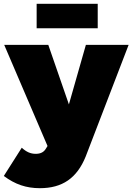

<svg xmlns="http://www.w3.org/2000/svg" viewBox="-40 -782 694 1006"><path d="M152 -762V-634H472V-762ZM409 38 634 -547H410L321 -235L213 -547H-18L209 -17L201 -4C190 15 173 24 147 24C120 24 98 14 74 -8L-20 140C39 184 97 204 169 204C286 204 363 152 409 38Z"/></svg>

Font: Montserrat arm Black
Style: Regular
Weight: 900
Designer: Julieta Ulanovsky
Foundry: Julieta Ulanovsky
Version: Version 6.000;PS 006.000;hotconv 1.0.88;makeotf.lib2.5.64775